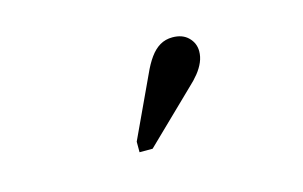

<svg xmlns="http://www.w3.org/2000/svg" viewBox="-41 -898 583 369"><g transform="rotate(-15 250.0 -713.5)"><path d="M256 -756Q264 -774 273 -786.5Q282 -799 293 -805.5Q304 -812 318 -812Q338 -812 349.5 -800.5Q361 -789 361 -773Q361 -762 356.5 -751.5Q352 -741 344 -731Q336 -721 325 -711L226 -615H200V-636Z"/></g></svg>

Font: Roboto Serif 20pt Light
Style: Regular
Weight: 300
Version: Version 1.008